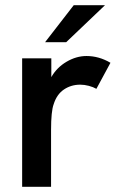

<svg xmlns="http://www.w3.org/2000/svg" viewBox="-20 -717 460 737"><path d="M65 -493H177V-421Q198 -458 235.5 -480Q273 -502 312 -502Q360 -502 404 -476L350 -376Q338 -383 321 -387.5Q304 -392 288 -392Q253 -392 225.5 -373.5Q198 -355 186 -317Q176 -290 176 -218V0H65ZM263 -697H383L234 -555H153Z"/></svg>

Font: Hanken Grotesk SemiBold
Style: Regular
Weight: 600
Designer: Alfredo Marco Pradil
Foundry: Hanken Design Co.
Version: Version 3.014